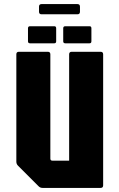

<svg xmlns="http://www.w3.org/2000/svg" viewBox="-20 -920 585 940"><path d="M188.5 0Q176.5 0 168.5 -8.5L68.5 -108.5Q60 -116.5 60 -128.5V-654Q60 -666.5 72.5 -666.5H214Q226.5 -666.5 226.5 -654V-143.5Q226.5 -133.5 236.5 -133.5H318.5V-654Q318.5 -666.5 331 -666.5H472.5Q485 -666.5 485 -654V-12.5Q485 0 472.5 0ZM127 -708Q117 -708 117 -718V-781.5Q117 -791.5 127 -791.5H246Q255 -791.5 255 -781.5V-718Q255 -708 246 -708ZM299.5 -708Q289.5 -708 289.5 -718V-781.5Q289.5 -791.5 299.5 -791.5H418.5Q427.5 -791.5 427.5 -781.5V-718Q427.5 -708 418.5 -708ZM183.5 -850Q171 -850 171 -862.5V-887.5Q171 -900 183.5 -900H359Q371.5 -900 371.5 -887.5V-862.5Q371.5 -850 359 -850Z"/></svg>

Font: Jaro
Style: Regular
Weight: 400
Designer: Agyei Archer, Celine Hurka, Mirko Velimirović
Version: Version 1.000